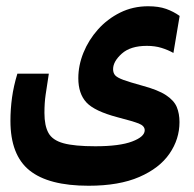

<svg xmlns="http://www.w3.org/2000/svg" viewBox="-20 -423 626 620"><path d="M266.1 176.8Q136.7 176.8 75.2 127.2Q13.7 77.6 13.7 -32.7Q13.7 -70.3 18.8 -107.7Q23.9 -145 36.1 -185.1H137.7Q131.3 -143.6 127.4 -117.4Q123.5 -91.3 123.5 -58.1Q123.5 -17.1 136.5 6.3Q149.4 29.8 185.1 39.6Q220.7 49.3 287.6 49.3Q366.2 49.3 406.7 33.9Q447.3 18.6 447.3 -2.4Q447.3 -16.6 428 -24.2Q408.7 -31.7 359.4 -44.4Q285.2 -64 259 -92.3Q232.9 -120.6 232.9 -170.4Q232.9 -211.9 249.5 -252.9Q266.1 -293.9 296.4 -327.9Q326.7 -361.8 367.9 -382.3Q409.2 -402.8 458.5 -402.8Q492.2 -402.8 516.4 -394.3Q540.5 -385.7 560.1 -371.6L540 -252Q522.9 -261.7 501.7 -268.3Q480.5 -274.9 454.1 -274.9Q401.4 -274.9 373.3 -249.8Q345.2 -224.6 345.2 -199.7Q345.2 -187.5 351.8 -179.9Q358.4 -172.4 378.4 -165Q398.4 -157.7 439 -146.5Q490.2 -132.8 516.1 -115.7Q542 -98.6 550.8 -77.4Q559.6 -56.2 559.6 -28.8Q559.6 26.4 527.3 73.2Q495.1 120.1 429.9 148.4Q364.7 176.8 266.1 176.8Z"/></svg>

Font: Cascadia Mono NF SemiBold
Style: Regular
Weight: 600
Monospace: yes
Designer: Aaron Bell
Foundry: Saja Typeworks
Version: Version 2404.023; ttfautohint (v1.8.4)